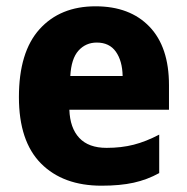

<svg xmlns="http://www.w3.org/2000/svg" viewBox="-20 -579 594 609"><path d="M283 -559Q392 -559 454 -494.5Q516 -430 516 -309V-231H200Q202 -173 231.5 -141.5Q261 -110 318 -110Q365 -110 404 -120Q443 -130 485 -152V-30Q447 -9 404 0.5Q361 10 302 10Q180 10 110 -60.5Q40 -131 40 -271Q40 -414 105.5 -486.5Q171 -559 283 -559ZM287 -444Q252 -444 229 -418.5Q206 -393 203 -338H369Q368 -386 347.5 -415Q327 -444 287 -444Z"/></svg>

Font: Noto Sans Ethiopic SemiCondensed ExtraBold
Style: Regular
Weight: 800
Width: 4
Designer: Monotype Design Team
Foundry: Monotype Imaging Inc.
Version: Version 2.102; ttfautohint (v1.8.4.7-5d5b)